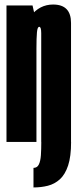

<svg xmlns="http://www.w3.org/2000/svg" viewBox="-20 -624 341 844"><path d="M127.2 200V114Q143.4 114 150.7 99.1Q158 84.1 159.8 58.2Q161.5 32.4 161.5 0H292.5Q292.5 64 279.4 103.6Q266.2 143.1 243.2 164.1Q220.1 185 190.4 192.5Q160.8 200 127.2 200ZM161.2 0V-344.1Q161.2 -450 161.2 -478.1Q161.2 -506.1 152.5 -506.1Q144.6 -506.1 142.4 -481.6Q140.2 -457.1 140.2 -410.4L75.8 -417.4Q75.8 -502.8 114.8 -553.4Q153.9 -604.1 213.5 -604.1Q292.2 -604.1 292.2 -523.2Q292.2 -442.2 292.2 -344.4V0ZM8.5 0V-600H123L140.2 -523.5V0Z"/></svg>

Font: Anybody UltraCondensed Thin
Style: Regular
Weight: 100
Width: 1
Designer: Tyler Finck
Foundry: Etcetera Type Company
Version: Version 1.110